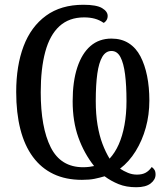

<svg xmlns="http://www.w3.org/2000/svg" viewBox="-20 -745 698 806"><path d="M552 41Q510 41 478 28Q446 15 419 -5Q399 1 377.5 5.5Q356 10 324 10Q256 10 204.5 -14.5Q153 -39 118 -86.5Q83 -134 65.5 -202.5Q48 -271 48 -359Q48 -469 79 -551Q110 -633 173 -679Q236 -725 330 -725Q385 -725 408.5 -711Q432 -697 432 -678Q432 -668 427 -660Q422 -652 415 -649Q398 -661 378 -666.5Q358 -672 333 -672Q270 -672 229.5 -635Q189 -598 170 -527.5Q151 -457 151 -358Q151 -210 193 -126.5Q235 -43 329 -43Q342 -43 354.5 -44.5Q367 -46 375 -48Q333 -101 309 -168Q285 -235 285 -320Q285 -403 304.5 -462Q324 -521 360 -552Q396 -583 448 -583Q490 -583 520.5 -563.5Q551 -544 569.5 -508.5Q588 -473 597.5 -426Q607 -379 607 -323Q607 -263 592 -209Q577 -155 549.5 -110.5Q522 -66 484 -37Q499 -27 517 -19.5Q535 -12 555 -12Q577 -12 591.5 -20Q606 -28 617 -44Q624 -39 628.5 -32Q633 -25 633 -12Q633 9 612.5 25Q592 41 552 41ZM440 -79Q463 -104 478.5 -139Q494 -174 502.5 -220Q511 -266 511 -321Q511 -386 505 -433Q499 -480 485.5 -505.5Q472 -531 448 -531Q424 -531 409.5 -506.5Q395 -482 388.5 -435.5Q382 -389 382 -321Q382 -265 389.5 -220.5Q397 -176 410 -141.5Q423 -107 440 -79Z"/></svg>

Font: Noto Serif Condensed
Style: Regular
Weight: 400
Width: 3
Designer: Monotype Design Team
Foundry: Monotype Imaging Inc.
Version: Version 2.015